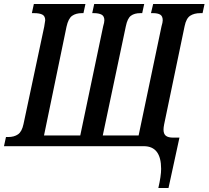

<svg xmlns="http://www.w3.org/2000/svg" viewBox="-38 -734 1047 964"><path d="M771 114Q771 0 684 0H-18L-8 -46H3Q33 -46 52.5 -59.5Q72 -73 80 -111L184 -600Q189 -630 189 -632Q189 -653 175 -660.5Q161 -668 133 -668H122L132 -714H391L381 -668H373Q343 -668 324 -654.5Q305 -641 296 -600L183 -54H365L480 -602Q486 -622 486 -632Q486 -653 472 -660.5Q458 -668 433 -668H425L435 -714H686L676 -668H667Q637 -668 619.5 -655Q602 -642 594 -603L478 -54H658L773 -602Q779 -622 779 -632Q779 -653 766.5 -660.5Q754 -668 730 -668H720L731 -714H989L979 -668H968Q937 -668 917 -655Q897 -642 889 -603L786 -109Q783 -94 783 -83Q783 -62 794.5 -52.5Q806 -43 832 -43H863L808 210H757Q771 149 771 114Z"/></svg>

Font: Noto Serif CondSemiBold
Style: Italic
Weight: 600
Width: 3
Italic angle: -12°
Designer: Monotype Design Team
Foundry: Monotype Imaging Inc.
Version: Version 1.001